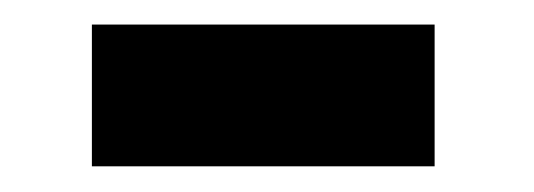

<svg xmlns="http://www.w3.org/2000/svg" viewBox="-20 -381 428 154"><path d="M328.6 -247.6H53.7V-361.3H328.6Z"/></svg>

Font: TypoPRO Roboto
Style: Bold
Weight: 700
Designer: Google
Version: Version 2.136; 2016